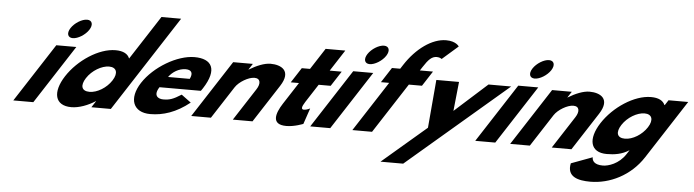

<svg xmlns="http://www.w3.org/2000/svg" viewBox="-60 -1160 6218 1720"><g transform="rotate(5 3049.0 -300.0)"><path d="M74 0H254L594.7 -526H414.7ZM527.9 -690C496.8 -642 509.9 -602 555.9 -602C601.9 -602 666.8 -642 697.9 -690C729 -738 715.9 -778 669.9 -778C623.9 -778 559 -738 527.9 -690Z M516.8 -256C419.7 -106 446.3 15 596.3 15C666.3 15 746.4 -16 811.6 -58H813.6L776 0H951L1508 -860H1331L1074.5 -464C1059.1 -505 1017 -528 948 -528C798 -528 614 -406 516.8 -256ZM704.8 -256C750.8 -327 836.2 -377 903.2 -377C969.2 -377 989.8 -327 943.8 -256C898.5 -186 816.1 -136 747.1 -136C675.1 -136 659.5 -186 704.8 -256Z M1740.3 -232C1745.2 -238 1752.3 -249 1756.8 -256C1873.4 -436 1814 -528 1658 -528C1503 -528 1297 -406 1199.8 -256C1103.3 -107 1151.3 15 1306.3 15C1420.3 15 1538.2 -22 1659.1 -119L1572.5 -183C1499.7 -137 1467.6 -126 1410.6 -126C1365.6 -126 1317.1 -153 1368.3 -232ZM1436.7 -330C1470.2 -377 1527.5 -413 1588.5 -413C1640.5 -413 1658.7 -384 1631.7 -330Z M1674 0H1851L2038.8 -290C2071.9 -341 2155.6 -390 2208.6 -390C2265.6 -390 2268.9 -341 2235.8 -290L2048 0H2225L2443.9 -338C2536.6 -481 2436 -528 2342 -528C2286 -528 2216.2 -499 2150.3 -459H2148.3L2183.3 -513H2006.3Z M2697.3 -513H2623.3L2535.8 -378H2609.8L2482.2 -181C2423.3 -90 2389.3 15 2530.3 15C2603.3 15 2681 -17 2681 -17L2729.6 -160C2729.6 -160 2698.3 -144 2675.3 -144C2647.3 -144 2650.2 -167 2681.3 -215L2786.8 -378H2894.8L2982.3 -513H2874.3L2998 -704H2821Z M2744 0H2924L3264.7 -526H3084.7ZM3197.9 -690C3166.8 -642 3179.9 -602 3225.9 -602C3271.9 -602 3336.8 -642 3367.9 -690C3399 -738 3385.9 -778 3339.9 -778C3293.9 -778 3229 -738 3197.9 -690Z M3501.9 -585H3427.9L3340.5 -450H3414.5L3123 0H3300L3591.5 -450H3709.5L3796.9 -585H3678.9L3699.6 -617C3745.6 -688 3775.1 -718 3820.1 -718C3849.1 -718 3864 -704 3864 -704L4007 -829C4007 -829 3980.8 -875 3890.8 -875C3762.8 -875 3623 -772 3525.9 -622Z M4302.3 -513 4009.9 -250 4037.3 -513H3833.3L3795.8 -80L3398.6 260H3602.6L4506.3 -513Z M4228 0H4408L4748.7 -526H4568.7ZM4681.9 -690C4650.8 -642 4663.9 -602 4709.9 -602C4755.9 -602 4820.8 -642 4851.9 -690C4883 -738 4869.9 -778 4823.9 -778C4777.9 -778 4713 -738 4681.9 -690Z M4542 0H4719L4906.8 -290C4939.9 -341 5023.6 -390 5076.6 -390C5133.6 -390 5136.9 -341 5103.8 -290L4916 0H5093L5311.9 -338C5404.6 -481 5304 -528 5210 -528C5154 -528 5084.2 -499 5018.3 -459H5016.3L5051.3 -513H4874.3Z M5098.4 126C5071.4 251 5178.9 275 5285.9 275C5460.9 275 5645.5 186 5756.9 14L6098.3 -513H5921.3L5891.5 -467H5888.5C5871.7 -506 5831 -528 5763 -528C5613 -528 5429 -406 5331.8 -256C5234.7 -106 5261.3 15 5411.3 15C5481.3 15 5547.8 5 5613 -37L5588.3 1C5529.4 92 5434.6 121 5385.6 121C5308.6 121 5288.3 86 5289.4 55ZM5519.8 -256C5565.8 -327 5651.2 -377 5718.2 -377C5784.2 -377 5804.8 -327 5758.8 -256C5713.5 -186 5631.1 -136 5562.1 -136C5490.1 -136 5474.5 -186 5519.8 -256Z"/></g></svg>

Font: Hussar
Style: BdWodka
Weight: 700
Foundry: Cannot Into Space Fonts
Version: Version 2.00